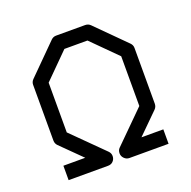

<svg xmlns="http://www.w3.org/2000/svg" viewBox="-103 -701 746 751"><g transform="rotate(-20 270.0 -326.0)"><path d="M475 -112V-52H312Q300 -52 291 -61Q282 -70 282 -82Q282 -95 290 -103L418 -230V-437L315 -540H219L116 -437V-230L244 -103Q253 -94 253 -82Q253 -69 244 -60Q236 -52 223 -52H59V-112H150L65 -196Q56 -205 56 -218V-450Q56 -462 65 -471L185 -591Q194 -600 206 -600H327Q340 -600 349 -591L469 -471Q478 -462 478 -450V-218Q478 -205 469 -196L384 -112Z"/></g></svg>

Font: 3270 Nerd Font Mono
Style: Regular
Weight: 400
Monospace: yes
Version: Version 3.0.1;Nerd Fonts 3.0.0